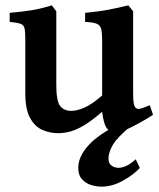

<svg xmlns="http://www.w3.org/2000/svg" viewBox="-20 -489 603 726"><path d="M558.6 -54.7Q534.7 -39.1 505.1 -22.9Q475.6 -6.8 451.2 3.9Q426.8 14.6 418.9 14.6Q401.4 14.6 386.7 -0.7Q372.1 -16.1 366.2 -66.4Q325.7 -31.2 295.9 -13.9Q266.1 3.4 243.2 9Q220.2 14.6 199.2 14.6Q168.9 14.6 140.6 2.4Q112.3 -9.8 94 -42.5Q75.7 -75.2 75.7 -136.2V-336.4Q75.7 -367.2 73 -380.9Q70.3 -394.5 57.9 -398.9Q45.4 -403.3 16.6 -406.2V-440.4Q65.4 -444.8 100.3 -450.4Q135.3 -456.1 175.8 -468.8L192.9 -446.3V-167Q192.9 -106.4 207.5 -88.1Q222.2 -69.8 249.5 -69.8Q270 -69.8 298.1 -81.5Q326.2 -93.3 366.2 -127.9V-336.4Q366.2 -365.7 362.5 -379.9Q358.9 -394 345.2 -399.4Q331.5 -404.8 301.8 -406.2V-440.4Q350.6 -444.8 390.4 -452.4Q430.2 -460 465.3 -468.8L483.4 -446.3V-138.7Q483.4 -108.9 485.8 -96.9Q488.3 -85 494.6 -80.1Q500 -75.7 510.7 -78.1Q521.5 -80.6 546.4 -91.3ZM508.8 146Q484.9 171.9 444.6 194.3Q404.3 216.8 363.3 216.8Q345.2 216.8 325 210.7Q304.7 204.6 290.3 189Q275.9 173.3 275.9 146Q275.9 102.5 315.2 59.8Q354.5 17.1 433.6 -21L474.1 -11.7Q423.3 30.3 406.7 58.8Q390.1 87.4 390.1 110.4Q390.1 128.4 401.4 137Q412.6 145.5 428.7 145.5Q440.9 145.5 456.8 138.7Q472.7 131.8 493.2 113.3Z"/></svg>

Font: Gentium Plus
Style: Bold
Weight: 700
Designer: Victor Gaultney, Annie Olsen, Iska Routamaa, Becca Hirsbrunner
Foundry: SIL International
Version: Version 6.101